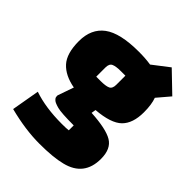

<svg xmlns="http://www.w3.org/2000/svg" viewBox="-211 -688 964 964"><g transform="rotate(45 271.5 -205.5)"><path d="M23 135 49 -14Q134 15 248 15Q282 15 296 13V-22Q207 -22 179.5 -29.5Q152 -37 143.5 -44.5Q135 -52 133.5 -57Q132 -62 132 -71L162 -157Q90 -170 52.5 -211Q15 -252 15 -339.5Q15 -427 74 -471Q133 -515 266 -515Q314 -515 351 -509L438 -576L543 -475L486 -408Q499 -373 499 -318Q499 -239 459.5 -200.5Q420 -162 319 -154L315 -130Q423 -124 467.5 -97.5Q512 -71 512 0Q512 121 395 150Q337 165 238.5 165Q140 165 23 135ZM203 -340V-275H234Q270 -275 286.5 -282.5Q303 -290 303 -317V-382H272Q236 -382 219.5 -374.5Q203 -367 203 -340Z"/></g></svg>

Font: Myanmar Thuriya
Style: Regular
Weight: 400
Designer: Danh Hong
Foundry: Google Inc.
Version: Version 2.00 November 23, 2015